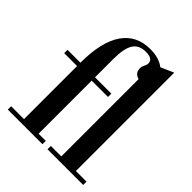

<svg xmlns="http://www.w3.org/2000/svg" viewBox="-211 -895 1023 1023"><g transform="rotate(45 300.5 -383.0)"><path d="M318 0V-25H397V-608Q361 -616 361 -655Q361 -667 368 -680Q375 -693 375 -703Q375 -738 322 -738Q271 -738 248.5 -703Q226 -668 226 -588V-450H349V-425H226V-25H280V0H19V-25H116V-425H19V-450H116Q116 -607 170.5 -686Q225 -765 328 -765Q395 -765 434 -734L507 -766V-25H587V0Z"/></g></svg>

Font: Libre Bodoni
Style: Regular
Weight: 400
Designer: Pablo Impallari, Rodrigo Fuenzalida
Foundry: Pablo Impallari, Rodrigo Fuenzalida
Version: Version 1.001